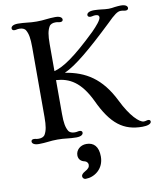

<svg xmlns="http://www.w3.org/2000/svg" viewBox="-104 -830 992 1172"><g transform="rotate(-10 391.5 -243.5)"><path d="M44.9 -22.5C44.9 -12.2 54.7 0 87.9 0C106.9 0 129.9 -2 141.6 -3.4C156.7 -5.9 186.5 -7.3 203.1 -7.3C219.7 -7.3 249.5 -5.9 264.6 -3.4C276.4 -2 299.3 0 318.4 0C351.6 0 361.3 -12.2 361.3 -22.5C361.3 -30.3 355.5 -35.6 345.2 -35.6C338.9 -35.6 335 -34.7 330.6 -33.7C326.7 -32.7 321.8 -32.2 314 -32.2C297.9 -32.2 282.7 -37.6 275.9 -49.8C262.7 -72.8 257.3 -101.6 257.3 -156.7V-366.2C339.8 -360.8 406.7 -324.7 466.3 -201.2C537.1 -48.3 611.3 5.9 728 5.9C757.8 5.9 782.7 -1.5 782.7 -17.1C782.7 -22 779.8 -28.3 770 -28.8C765.1 -29.3 761.7 -27.8 757.3 -26.9C753.4 -25.9 748.5 -24.4 741.7 -24.4C713.4 -24.4 660.6 -76.7 612.3 -175.3C538.6 -324.7 443.8 -380.4 318.4 -400.9C390.1 -432.6 490.7 -518.1 631.8 -652.3C679.7 -700.2 699.7 -713.9 719.2 -713.9C725.6 -713.9 730 -713.4 734.4 -712.4C739.3 -711.4 744.1 -710.4 750.5 -710.4C760.3 -710.4 766.6 -715.8 766.6 -723.6C766.6 -733.9 757.8 -746.1 724.6 -746.1C714.8 -746.1 698.7 -744.6 687 -743.2C675.3 -741.2 662.6 -739.3 649.4 -739.3C634.3 -739.3 619.1 -741.2 603 -743.2C588.9 -744.6 573.7 -746.1 559.1 -746.1C525.4 -746.1 514.6 -733.9 514.6 -723.6C514.6 -715.8 521 -710.4 530.8 -710.4C536.6 -710.4 541 -711.4 545.9 -712.4C550.3 -713.4 555.2 -714.4 562 -714.4C580.1 -714.4 585 -707.5 585 -698.2C585 -681.6 557.6 -649.9 526.4 -618.2C387.7 -484.4 314 -436.5 257.3 -421.9V-589.4C257.3 -644.5 262.7 -673.3 275.9 -696.3C282.7 -708.5 297.9 -713.9 314 -713.9C321.8 -713.9 326.7 -713.4 330.6 -712.4C335 -711.4 338.9 -710.4 345.2 -710.4C355.5 -710.4 361.3 -715.8 361.3 -723.6C361.3 -733.9 351.6 -746.1 318.4 -746.1C299.3 -746.1 276.4 -744.1 264.6 -742.7C249.5 -740.2 219.7 -738.8 203.1 -738.8C186.5 -738.8 156.7 -740.2 141.6 -742.7C129.9 -744.1 106.9 -746.1 87.9 -746.1C54.7 -746.1 44.9 -733.9 44.9 -723.6C44.9 -715.8 50.8 -710.4 61 -710.4C67.4 -710.4 71.3 -711.4 75.7 -712.4C79.6 -713.4 84.5 -713.9 92.3 -713.9C108.4 -713.9 123.5 -708.5 130.4 -696.3C143.6 -673.3 148.9 -644.5 148.9 -589.4V-156.7C148.9 -101.6 143.6 -72.8 130.4 -49.8C123.5 -37.6 108.4 -32.2 92.3 -32.2C84.5 -32.2 79.6 -32.7 75.7 -33.7C71.3 -34.7 67.4 -35.6 61 -35.6C50.8 -35.6 44.9 -30.3 44.9 -22.5ZM305.7 108.9C305.7 134.8 323.2 148.4 342.8 152.3C355.5 154.8 364.3 166 364.3 176.8C364.3 190.9 356.9 201.7 334 213.9C319.8 221.7 312 231 312 239.3C312 249 318.8 258.8 332 258.8C383.8 258.8 445.8 218.8 445.8 140.6C445.8 78.6 417.5 49.8 371.6 49.8C333.5 49.8 305.7 76.2 305.7 108.9Z"/></g></svg>

Font: Stoke
Style: Light
Weight: 300
Designer: Nicole Fally
Foundry: Nicole Fally
Version: Version 1.001